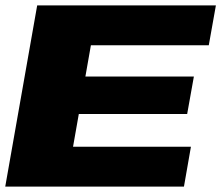

<svg xmlns="http://www.w3.org/2000/svg" viewBox="-28 -695 824 715"><path d="M-8.5 0H657L683 -148.5H244L265.5 -270.5H669L694 -410H290L310.5 -526.5H749.5L776 -675H110.5Z"/></svg>

Font: Anybody Expanded ExtraBold
Style: Italic
Weight: 800
Width: 7
Italic angle: -10°
Version: Version 1.113;gftools[0.9.25]